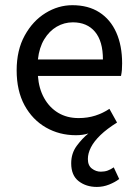

<svg xmlns="http://www.w3.org/2000/svg" viewBox="-20 -519 536 754"><path d="M360.3 215.1Q318.2 215.1 288.9 192.4Q259.6 169.8 259.6 122.3Q259.6 83.2 281.4 53.6Q303.3 24.1 327.1 5.1Q316 8.6 303.9 10.3Q291.8 12 278.1 12Q213.2 12 160.4 -18.3Q107.5 -48.6 76.4 -105.5Q45.4 -162.5 45.4 -242.9Q45.4 -322.1 77.1 -379.6Q108.7 -437 158.8 -467.8Q208.8 -498.6 264.3 -498.6Q326.7 -498.6 370.2 -470.6Q413.8 -442.7 436.7 -391.2Q459.6 -339.8 459.6 -270Q459.6 -256.3 458.7 -244.6Q457.8 -232.9 455.2 -220.8H128.9Q132.6 -170.9 153.4 -133.8Q174.1 -96.7 208.4 -76Q242.8 -55.3 288.7 -55.3Q324.2 -55.3 354.4 -65Q384.7 -74.8 409.7 -91.6L439.6 -37.7Q400.2 -13.2 374.7 11.3Q349.2 35.9 337.2 59.5Q325.1 83.1 325.1 105.6Q325.1 131.1 341 143.1Q356.9 155.2 375.8 155.2Q390.9 155.2 402.9 150.8Q414.9 146.4 426.7 138.2L448.1 184Q431.8 196.5 408.5 205.8Q385.1 215.1 360.3 215.1ZM128.9 -285.6H384.2Q384.2 -357 353.1 -394.2Q321.9 -431.3 266.1 -431.3Q232.3 -431.3 202.9 -414.3Q173.5 -397.2 153.7 -364.6Q133.9 -331.9 128.9 -285.6Z"/></svg>

Font: Source Sans Variable
Style: Regular
Weight: 200
Designer: Paul D. Hunt
Foundry: Adobe Systems Incorporated
Version: Version 3.006;hotconv 1.0.111;makeotfexe 2.5.65597